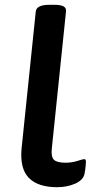

<svg xmlns="http://www.w3.org/2000/svg" viewBox="-20 -773 378 800"><path d="M218 7Q138 7 100 -32Q62 -71 70 -155L129 -725Q132 -753 186 -753H206Q234 -753 245.5 -746Q257 -739 255 -725L196 -155Q192 -119 205 -107Q218 -95 253 -95Q279 -95 302.5 -102.5Q326 -110 331 -110Q338 -110 338 -99Q338 -96 337 -82.5Q336 -69 332 -48Q326 -22 292.5 -7.5Q259 7 218 7Z"/></svg>

Font: Asap Expanded Expanded SemiBold
Style: Italic
Weight: 600
Width: 7
Italic angle: -6°
Designer: Pablo Cosgaya
Foundry: Omnibus-Type
Version: Version 3.001; ttfautohint (v1.8.4.7-5d5b)